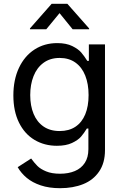

<svg xmlns="http://www.w3.org/2000/svg" viewBox="-20 -781 653 1017"><path d="M73.7 104.5 145 58.6Q162.1 82 178.2 98.1Q194.3 114.3 224.1 126.7Q253.9 139.2 298.3 139.2Q342.8 139.2 376.5 125Q410.2 110.8 429.2 81.8Q448.2 52.7 448.2 9.3V-100.1H439.9Q425.3 -75.7 409.2 -57.1Q393.1 -38.6 361.3 -23.7Q329.6 -8.8 281.2 -8.8Q215.3 -8.8 162.8 -40Q110.4 -71.3 80.6 -131.6Q50.8 -191.9 50.8 -275.4Q50.8 -358.4 80.3 -421.4Q109.9 -484.4 162.6 -518.6Q215.3 -552.7 283.2 -552.7Q331.1 -552.7 363 -536.9Q395 -521 410.4 -502.9Q425.8 -484.9 442.4 -458.5H450.7V-545.9H536.1V14.2Q536.1 82 505.1 127.4Q474.1 172.9 420.7 194.3Q367.2 215.8 298.3 215.8Q240.2 215.8 195.8 200.9Q151.4 186 121.6 161.1Q91.8 136.2 73.7 104.5ZM449.2 -277.3Q449.2 -335.9 431.6 -380.4Q414.1 -424.8 379.6 -449.5Q345.2 -474.1 295.9 -474.1Q245.6 -474.1 210.4 -448.2Q175.3 -422.4 157.7 -377.7Q140.1 -333 140.1 -277.3Q140.1 -220.7 158 -177.7Q175.8 -134.8 210.7 -110.8Q245.6 -86.9 295.9 -86.9Q345.2 -86.9 379.4 -109.6Q413.6 -132.3 431.4 -175Q449.2 -217.8 449.2 -277.3ZM138.7 -626V-630.4L253.4 -760.7H336.9L452.1 -630.4V-626H364.7L295.4 -711.4L225.1 -626Z"/></svg>

Font: Raveo Variable
Style: Regular
Weight: 400
Designer: Jakub Foglar, Rasmus Andersson (Inter)
Foundry: Jakubfoglar.com
Version: Version 1.000;Glyphs 3.2.3 (3260)